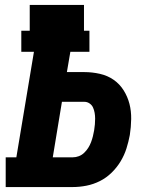

<svg xmlns="http://www.w3.org/2000/svg" viewBox="-20 -755 640 775"><path d="M3 0V-120H46L117 -546H66V-631H100V-735H319V-631H341V-546H264L250 -464H321Q352 -464 383 -457Q414 -450 438.5 -433Q463 -416 479 -390.5Q495 -365 502.5 -336Q510 -307 509.5 -274.5Q509 -242 504 -210Q499 -183 490.5 -156Q482 -129 467 -104Q452 -79 430.5 -58Q409 -37 383 -24Q357 -11 329 -5.5Q301 0 274 0ZM274 -120Q286 -120 298 -124.5Q310 -129 319.5 -138Q329 -147 336 -158Q343 -169 347.5 -181Q352 -193 355 -205Q358 -217 360 -229Q362 -241 363 -253Q364 -265 364 -276.5Q364 -288 362 -299.5Q360 -311 355.5 -321Q351 -331 341.5 -337.5Q332 -344 321 -344H230L193 -120Z"/></svg>

Font: Iosevka Etoile Heavy Oblique
Style: Regular
Weight: 900
Italic angle: -9°
Designer: Belleve Invis
Foundry: Belleve Invis
Version: Version 15.5.2; ttfautohint (v1.8.4)